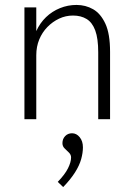

<svg xmlns="http://www.w3.org/2000/svg" viewBox="-20 -483 540 778"><path d="M79 0V-453H127V-357Q142 -390 166.5 -413.5Q191 -437 223 -450Q255 -463 290 -463Q327 -463 357.5 -445.5Q388 -428 407 -387Q426 -346 426 -273V0H378V-271Q378 -327 366 -359.5Q354 -392 331 -406Q308 -420 276 -420Q246 -420 219.5 -407.5Q193 -395 172 -373.5Q151 -352 139 -323Q127 -294 127 -259V0ZM236 275 214 254Q243 224 255.5 199Q268 174 268 155Q268 144 259.5 135.5Q251 127 242 118.5Q233 110 233 97Q233 80 244 68.5Q255 57 272 57Q290 57 303 73Q316 89 316 114Q316 136 309 161.5Q302 187 284 215.5Q266 244 236 275Z"/></svg>

Font: Inconsolata Light
Style: Regular
Weight: 300
Designer: Raph Levien, Cyreal, Brenton Simpson
Foundry: Raph Levien, Cyreal, Google
Version: Version 3.001